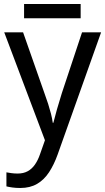

<svg xmlns="http://www.w3.org/2000/svg" viewBox="-20 -697 524 957"><path d="M1 -536H95L202 -231Q212 -204 220 -179Q228 -154 234 -130.5Q240 -107 243 -85H246Q252 -110 263.5 -150.5Q275 -191 288 -232L389 -536H484L267 74Q249 124 224.5 161.5Q200 199 165 219.5Q130 240 81 240Q59 240 41.5 237.5Q24 235 12 232V162Q22 164 37 166Q52 168 68 168Q97 168 118 156.5Q139 145 154 123.5Q169 102 179 73L204 2ZM382 -677V-606H100V-677Z"/></svg>

Font: Noto Sans Display
Style: Regular
Weight: 400
Designer: Monotype Design Team
Foundry: Monotype Imaging Inc.
Version: Version 2.003